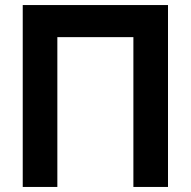

<svg xmlns="http://www.w3.org/2000/svg" viewBox="-20 -740 755 760"><path d="M70 0V-720H645V0H508V-593H207V0Z"/></svg>

Font: Vela Sans ExtBd
Style: Regular
Weight: 800
Designer: Principal design: Mikhail Sharanda - project Manrope.
Design modification: Ravid Balaliev
Foundry: Mikhail Sharanda
Version: Version 1.001